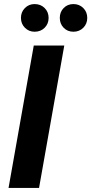

<svg xmlns="http://www.w3.org/2000/svg" viewBox="-20 -924 449 944"><path d="M22 0 146 -700H296L172 0ZM150 -768Q122 -768 102.5 -787.5Q83 -807 83 -836Q83 -865 102.5 -884.5Q122 -904 150 -904Q180 -904 199.5 -884.5Q219 -865 219 -836Q219 -807 199.5 -787.5Q180 -768 150 -768ZM341 -768Q312 -768 293 -787.5Q274 -807 274 -836Q274 -865 293 -884.5Q312 -904 341 -904Q370 -904 389.5 -884.5Q409 -865 409 -836Q409 -807 389.5 -787.5Q370 -768 341 -768Z"/></svg>

Font: DM Sans 16pt Black
Style: Italic
Weight: 900
Italic angle: -10°
Version: Version 4.004;gftools[0.9.30]